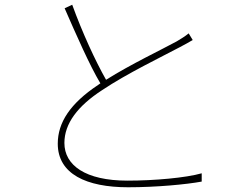

<svg xmlns="http://www.w3.org/2000/svg" viewBox="-20 -779 1040 811"><path d="M285 -759 253 -744C302 -632 359 -502 404 -427L394 -420C277 -342 224 -262 224 -172C224 -44 345 12 521 12C641 12 767 0 832 -12V-47C765 -28 633 -16 518 -16C341 -16 252 -81 252 -175C252 -257 308 -331 411 -398C515 -468 667 -541 740 -580C762 -592 780 -601 794 -610L777 -638C761 -625 746 -616 726 -604C664 -570 533 -508 428 -442C383 -521 327 -643 285 -759Z"/></svg>

Font: Harano Aji Gothic K1 ExtraLight
Style: Regular
Weight: 250
Foundry: Masamichi Hosoda
Version: HaranoAjiGothicK1-ExtraLight version 20230610;ttx 4.39.4